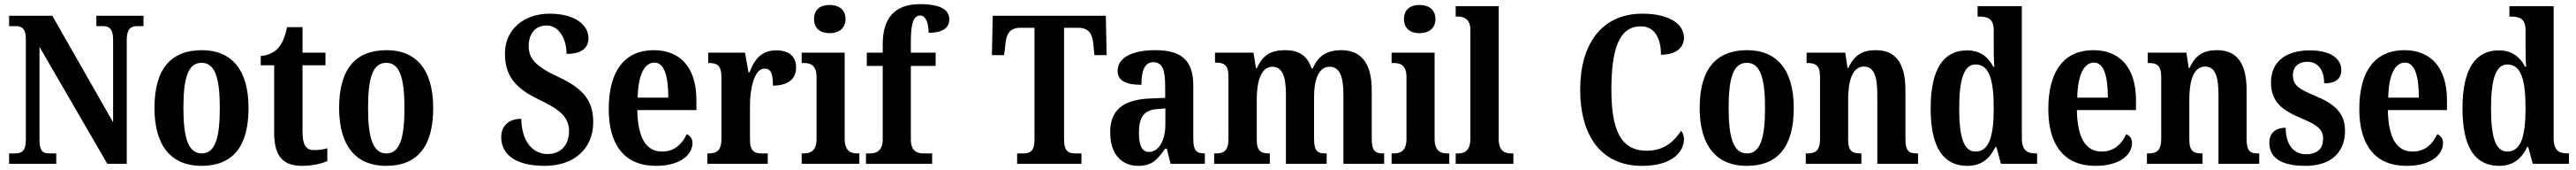

<svg xmlns="http://www.w3.org/2000/svg" viewBox="-20 -790 12458 820"><path d="M24 0H252V-50H220C189 -50 171 -58 171 -117V-564L499 0H593V-597C593 -652 614 -664 643 -664H674V-714H446V-664H478C505 -664 527 -653 527 -601V-200L233 -714H24V-664H55C82 -664 105 -656 105 -601V-117C105 -58 83 -50 51 -50H24Z M954 10C1104 10 1182 -81 1182 -269C1182 -457 1097 -548 957 -548C806 -548 727 -457 727 -269C727 -81 813 10 954 10ZM956 -50C890 -50 867 -126 867 -269C867 -414 889 -487 955 -487C1020 -487 1043 -414 1043 -269C1043 -126 1021 -50 956 -50Z M1440 10C1500 10 1543 -4 1563 -13V-75C1544 -69 1522 -66 1499 -66C1458 -66 1443 -93 1443 -156V-475H1554V-536H1443V-659H1368C1359 -612 1345 -583 1329 -562C1311 -541 1282 -523 1241 -520V-475H1306V-147C1306 -30 1356 10 1440 10Z M1847 10C1997 10 2075 -81 2075 -269C2075 -457 1990 -548 1850 -548C1699 -548 1620 -457 1620 -269C1620 -81 1706 10 1847 10ZM1849 -50C1783 -50 1760 -126 1760 -269C1760 -414 1782 -487 1848 -487C1913 -487 1936 -414 1936 -269C1936 -126 1914 -50 1849 -50Z M2614 10C2756 10 2849 -72 2849 -201C2849 -302 2803 -362 2682 -418C2564 -472 2537 -511 2537 -568C2537 -631 2572 -667 2623 -667C2689 -667 2720 -594 2720 -530C2794 -530 2826 -560 2826 -606C2826 -666 2766 -724 2638 -724C2515 -724 2422 -649 2422 -532C2422 -432 2464 -368 2584 -311C2680 -265 2732 -230 2732 -157C2732 -94 2695 -47 2628 -47C2559 -47 2503 -104 2501 -217C2451 -217 2404 -192 2404 -128C2404 -61 2452 10 2614 10Z M3152 10C3276 10 3329 -48 3329 -100C3329 -122 3317 -136 3301 -143C3280 -97 3243 -59 3183 -59C3106 -59 3065 -121 3062 -259H3348V-307C3348 -465 3269 -548 3142 -548C3004 -548 2924 -452 2924 -264C2924 -90 3001 10 3152 10ZM3212 -319H3064C3066 -428 3096 -488 3145 -488C3193 -488 3212 -422 3212 -319Z M3401 0H3693V-50H3665C3631 -50 3607 -58 3607 -117V-281C3607 -357 3626 -459 3677 -459C3710 -459 3718 -432 3718 -377C3788 -377 3830 -407 3830 -464C3830 -514 3800 -547 3735 -547C3665 -547 3630 -508 3605 -441H3600L3583 -536H3405V-486H3408C3446 -486 3469 -477 3469 -418V-122C3469 -59 3443 -50 3404 -50H3401Z M3992 -630C4034 -630 4069 -651 4069 -698C4069 -746 4034 -766 3992 -766C3949 -766 3917 -746 3917 -698C3917 -651 3949 -630 3992 -630ZM3857 0H4136V-50H4126C4094 -50 4065 -62 4065 -121V-536H3857V-486H3869C3901 -486 3929 -474 3929 -419V-120C3929 -62 3900 -50 3867 -50H3857Z M4168 0H4488V-50H4446C4420 -50 4385 -58 4385 -117V-472H4505V-536H4385V-592C4385 -679 4399 -715 4430 -715C4462 -715 4471 -666 4471 -632C4545 -632 4571 -659 4571 -697C4571 -735 4542 -770 4430 -770C4303 -770 4249 -699 4249 -576V-536H4172V-472H4249V-117C4249 -58 4212 -50 4188 -50H4168Z M4899 0H5210V-50H5183C5149 -50 5126 -58 5126 -117V-656H5194C5246 -656 5262 -626 5267 -582L5273 -524H5332L5328 -714H4781L4777 -524H4836L4843 -582C4848 -626 4863 -656 4915 -656H4983V-116C4983 -58 4959 -50 4927 -50H4899Z M5485 10C5551 10 5576 -19 5615 -73H5623L5641 0H5807V-50H5804C5764 -50 5751 -66 5751 -121V-378C5751 -503 5689 -548 5567 -548C5465 -548 5385 -517 5385 -448C5385 -402 5423 -381 5500 -381C5500 -448 5515 -490 5558 -490C5604 -490 5615 -447 5615 -373V-318L5543 -315C5413 -310 5349 -260 5349 -152C5349 -41 5409 10 5485 10ZM5536 -57C5503 -57 5488 -90 5488 -148C5488 -222 5510 -260 5578 -264L5616 -267V-191C5616 -112 5584 -57 5536 -57Z M5852 0H6121V-50H6119C6080 -50 6058 -59 6058 -116V-312C6058 -395 6078 -468 6133 -468C6183 -468 6199 -419 6199 -333V0H6396V-50H6392C6353 -50 6335 -59 6335 -121V-324C6335 -402 6356 -468 6410 -468C6460 -468 6477 -419 6477 -333V0H6674V-50H6671C6632 -50 6614 -59 6614 -121V-355C6614 -490 6559 -548 6467 -548C6403 -548 6356 -525 6329 -460H6323C6303 -523 6258 -548 6196 -548C6127 -548 6087 -525 6059 -462H6054L6042 -536H5856V-488H5859C5897 -488 5921 -479 5921 -422V-120C5921 -59 5896 -50 5857 -50H5852Z M6845 -630C6887 -630 6922 -651 6922 -698C6922 -746 6887 -766 6845 -766C6802 -766 6770 -746 6770 -698C6770 -651 6802 -630 6845 -630ZM6710 0H6989V-50H6979C6947 -50 6918 -62 6918 -121V-536H6710V-486H6722C6754 -486 6782 -474 6782 -419V-120C6782 -62 6753 -50 6720 -50H6710Z M7020 0H7299V-50H7289C7256 -50 7228 -62 7228 -121V-760H7020V-710H7031C7054 -710 7091 -702 7091 -647V-121C7091 -62 7062 -50 7031 -50H7020Z M7921 10C8077 10 8124 -65 8124 -119C8124 -134 8118 -151 8110 -159C8079 -113 8033 -63 7944 -63C7819 -63 7773 -161 7773 -358C7773 -550 7809 -663 7915 -663C7990 -663 8013 -592 8013 -526C8086 -526 8124 -561 8124 -608C8124 -672 8056 -724 7923 -724C7725 -724 7622 -576 7622 -358C7622 -137 7722 10 7921 10Z M8427 10C8577 10 8655 -81 8655 -269C8655 -457 8570 -548 8430 -548C8279 -548 8200 -457 8200 -269C8200 -81 8286 10 8427 10ZM8429 -50C8363 -50 8340 -126 8340 -269C8340 -414 8362 -487 8428 -487C8493 -487 8516 -414 8516 -269C8516 -126 8494 -50 8429 -50Z M8713 0H8982V-50H8979C8940 -50 8918 -59 8918 -116V-312C8918 -393 8936 -469 8994 -469C9044 -469 9059 -419 9059 -333V0H9256V-50H9252C9213 -50 9195 -59 9195 -121V-355C9195 -490 9144 -548 9052 -548C8987 -548 8948 -525 8919 -462H8915L8904 -536H8717V-486H8721C8758 -486 8782 -477 8782 -420V-120C8782 -59 8756 -50 8717 -50H8713Z M9494 10C9563 10 9603 -25 9630 -81H9635L9657 0H9832V-50H9826C9785 -50 9758 -63 9758 -124V-760H9544V-710H9552C9589 -710 9622 -702 9622 -646V-581C9622 -545 9622 -501 9625 -468H9620C9596 -514 9558 -547 9493 -547C9381 -547 9317 -460 9317 -267C9317 -75 9381 10 9494 10ZM9534 -59C9477 -59 9455 -128 9455 -267C9455 -404 9477 -479 9534 -479C9601 -479 9622 -404 9622 -268C9622 -133 9600 -59 9534 -59Z M10114 10C10238 10 10291 -48 10291 -100C10291 -122 10279 -136 10263 -143C10242 -97 10205 -59 10145 -59C10068 -59 10027 -121 10024 -259H10310V-307C10310 -465 10231 -548 10104 -548C9966 -548 9886 -452 9886 -264C9886 -90 9963 10 10114 10ZM10174 -319H10026C10028 -428 10058 -488 10107 -488C10155 -488 10174 -422 10174 -319Z M10363 0H10632V-50H10629C10590 -50 10568 -59 10568 -116V-312C10568 -393 10586 -469 10644 -469C10694 -469 10709 -419 10709 -333V0H10906V-50H10902C10863 -50 10845 -59 10845 -121V-355C10845 -490 10794 -548 10702 -548C10637 -548 10598 -525 10569 -462H10565L10554 -536H10367V-486H10371C10408 -486 10432 -477 10432 -420V-120C10432 -59 10406 -50 10367 -50H10363Z M11130 10C11253 10 11321 -55 11321 -159C11321 -249 11265 -291 11178 -327C11093 -362 11069 -381 11069 -428C11069 -469 11098 -492 11138 -492C11188 -492 11220 -456 11220 -388C11278 -388 11303 -411 11303 -453C11303 -502 11259 -547 11150 -547C11038 -547 10963 -495 10963 -393C10963 -301 11012 -260 11113 -218C11188 -187 11215 -165 11215 -121C11215 -77 11191 -46 11132 -46C11072 -46 11034 -93 11034 -174C10996 -174 10955 -157 10955 -102C10955 -34 11004 10 11130 10Z M11618 10C11742 10 11795 -48 11795 -100C11795 -122 11783 -136 11767 -143C11746 -97 11709 -59 11649 -59C11572 -59 11531 -121 11528 -259H11814V-307C11814 -465 11735 -548 11608 -548C11470 -548 11390 -452 11390 -264C11390 -90 11467 10 11618 10ZM11678 -319H11530C11532 -428 11562 -488 11611 -488C11659 -488 11678 -422 11678 -319Z M12066 10C12135 10 12175 -25 12202 -81H12207L12229 0H12404V-50H12398C12357 -50 12330 -63 12330 -124V-760H12116V-710H12124C12161 -710 12194 -702 12194 -646V-581C12194 -545 12194 -501 12197 -468H12192C12168 -514 12130 -547 12065 -547C11953 -547 11889 -460 11889 -267C11889 -75 11953 10 12066 10ZM12106 -59C12049 -59 12027 -128 12027 -267C12027 -404 12049 -479 12106 -479C12173 -479 12194 -404 12194 -268C12194 -133 12172 -59 12106 -59Z"/></svg>

Font: Noto Serif Tamil Condensed
Style: Bold Italic
Weight: 700
Width: 3
Italic angle: -12°
Designer: Indian Type Foundry, Tom Grace, and the Monotype Design Team
Foundry: Monotype Imaging Inc.
Version: Version 2.003